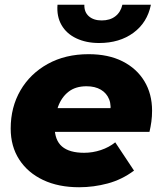

<svg xmlns="http://www.w3.org/2000/svg" viewBox="-20 -779 678 808"><path d="M313 9Q226 9 161.5 -21.5Q97 -52 61 -107.5Q25 -163 25 -238Q25 -328 66 -398.5Q107 -469 181 -510Q255 -551 353 -551Q436 -551 495.5 -521Q555 -491 587.5 -437.5Q620 -384 620 -313Q620 -289 617 -267Q614 -245 609 -224H174L192 -324H521L442 -295Q450 -334 439.5 -360.5Q429 -387 404.5 -401.5Q380 -416 344 -416Q298 -416 268.5 -393Q239 -370 224.5 -330.5Q210 -291 210 -245Q210 -189 241 -162.5Q272 -136 334 -136Q370 -136 404.5 -147.5Q439 -159 465 -180L544 -61Q493 -23 433.5 -7Q374 9 313 9ZM397 -598Q343 -598 301.5 -617.5Q260 -637 239 -673.5Q218 -710 222 -759H335Q334 -728 354 -710.5Q374 -693 408 -693Q443 -693 465.5 -710.5Q488 -728 495 -759H615Q600 -684 541.5 -641Q483 -598 397 -598Z"/></svg>

Font: Montserrat Thin ExtraBold
Style: Italic
Weight: 800
Italic angle: -11.3°
Version: Version 9.000